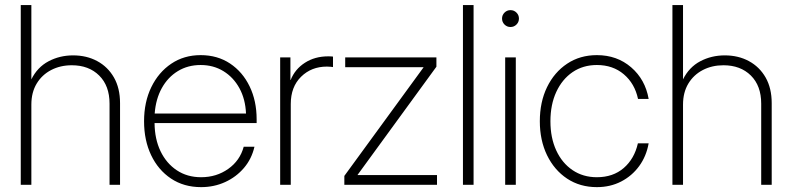

<svg xmlns="http://www.w3.org/2000/svg" viewBox="-20 -748 3207 777"><path d="M106.9 -324.7V0H64V-727.5H106.9V-426.8Q131.3 -476.1 176.5 -500Q221.7 -523.9 275.9 -523.9Q330.6 -523.9 373.5 -500.7Q416.5 -477.5 441.2 -434.3Q465.8 -391.1 465.8 -330.6V0H423.3V-328.6Q423.3 -400.9 381.3 -442.4Q339.4 -483.9 270.5 -483.9Q224.1 -483.9 187 -464.6Q149.9 -445.3 128.4 -409.7Q106.9 -374 106.9 -324.7Z M793.9 9.3Q724.1 9.3 672.1 -25.4Q620.1 -60.1 591.6 -120.1Q563 -180.2 563 -257.3Q563 -335 592.3 -395.3Q621.6 -455.6 673.1 -490.2Q724.6 -524.9 792 -524.9Q859.9 -524.9 910.9 -491Q961.9 -457 990.2 -398.4Q1018.6 -339.8 1018.6 -265.1V-250H605.5Q606 -185.5 629.6 -136.2Q653.3 -86.9 695.6 -58.8Q737.8 -30.8 793.9 -30.8Q856 -30.8 903.6 -64.5Q951.2 -98.1 966.3 -154.3H1009.8Q998.5 -105 967.3 -68.4Q936 -31.7 891.1 -11.2Q846.2 9.3 793.9 9.3ZM606 -288.6H975.6Q973.1 -346.7 949 -390.9Q924.8 -435.1 884.3 -460Q843.8 -484.9 792 -484.9Q740.2 -484.9 699.7 -460.2Q659.2 -435.5 634.8 -391.4Q610.4 -347.2 606 -288.6Z M1113.8 0V-515.6H1155.3V-424.3H1156.2Q1173.8 -468.3 1214.1 -494.1Q1254.4 -520 1308.1 -520Q1314.5 -520 1318.6 -519.8Q1322.8 -519.5 1327.6 -519V-476.6Q1323.7 -477.1 1317.6 -477.8Q1311.5 -478.5 1302.7 -478.5Q1240.2 -478.5 1198.5 -437.5Q1156.7 -396.5 1156.7 -327.1V0Z M1373.5 0V-36.1L1693.8 -475.1V-476.1H1377V-515.6H1746.1V-478L1427.2 -40.5V-39.6H1748.5V0Z M1896.5 -727.5V0H1853.5V-727.5Z M2024.4 0V-515.6H2067.4V0ZM2045.9 -638.7Q2031.7 -638.7 2021.7 -648.7Q2011.7 -658.7 2011.7 -672.9Q2011.7 -687 2021.7 -697Q2031.7 -707 2045.9 -707Q2060.1 -707 2070.1 -697Q2080.1 -687 2080.1 -672.9Q2080.1 -658.7 2070.1 -648.7Q2060.1 -638.7 2045.9 -638.7Z M2395.5 9.3Q2327.1 9.3 2275.1 -25.1Q2223.1 -59.6 2193.8 -119.9Q2164.6 -180.2 2164.6 -257.3Q2164.6 -335 2193.8 -395.3Q2223.1 -455.6 2275.1 -490.2Q2327.1 -524.9 2395.5 -524.9Q2477.1 -524.9 2534.2 -475.6Q2591.3 -426.3 2605 -347.7H2562Q2548.8 -409.7 2504.6 -447.3Q2460.4 -484.9 2395.5 -484.9Q2339.4 -484.9 2297.1 -456.1Q2254.9 -427.2 2231.2 -376Q2207.5 -324.7 2207.5 -257.3Q2207.5 -190.4 2231 -139.4Q2254.4 -88.4 2296.9 -59.6Q2339.4 -30.8 2395.5 -30.8Q2460.9 -30.8 2504.2 -68.1Q2547.4 -105.5 2561.5 -168H2605Q2595.7 -115.7 2566.7 -75.9Q2537.6 -36.1 2493.7 -13.4Q2449.7 9.3 2395.5 9.3Z M2744.1 -324.7V0H2701.2V-727.5H2744.1V-426.8Q2768.6 -476.1 2813.7 -500Q2858.9 -523.9 2913.1 -523.9Q2967.8 -523.9 3010.7 -500.7Q3053.7 -477.5 3078.4 -434.3Q3103 -391.1 3103 -330.6V0H3060.5V-328.6Q3060.5 -400.9 3018.6 -442.4Q2976.6 -483.9 2907.7 -483.9Q2861.3 -483.9 2824.2 -464.6Q2787.1 -445.3 2765.6 -409.7Q2744.1 -374 2744.1 -324.7Z"/></svg>

Font: Inter Display ExtraLight
Style: Regular
Weight: 200
Designer: Rasmus Andersson
Foundry: rsms
Version: Version 4.000;git-a52131595